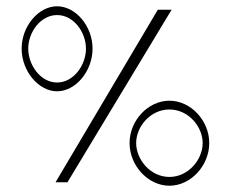

<svg xmlns="http://www.w3.org/2000/svg" viewBox="-20 -596 730 612"><path d="M49 -441C49 -369 103 -305 162 -305C221 -305 275 -369 275 -441C275 -513 221 -576 162 -576C103 -576 49 -513 49 -441ZM70 -441C70 -493 109 -548 162 -548C215 -548 254 -493 254 -441C254 -389 215 -333 162 -333C109 -333 70 -389 70 -441ZM157 -15H195L527 -565H483ZM393 -140C393 -68 452 -4 520 -4C588 -4 647 -68 647 -140C647 -212 588 -275 520 -275C452 -275 393 -212 393 -140ZM414 -140C414 -192 459 -247 520 -247C581 -247 626 -192 626 -140C626 -88 581 -32 520 -32C459 -32 414 -88 414 -140Z"/></svg>

Font: Charger Sport
Style: HLExt
Weight: 100
Designer: Jasper
Foundry: Cannot Into Space Fonts
Version: Version 1.1